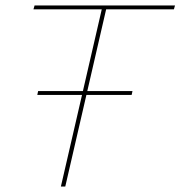

<svg xmlns="http://www.w3.org/2000/svg" viewBox="-20 -680 658 700"><path d="M618 -660 614 -646H367L218 0H202L351 -646H102L106 -660ZM463 -348 460 -334H116L119 -348Z"/></svg>

Font: Work Sans Thin
Style: Italic
Weight: 250
Italic angle: -13°
Designer: Wei Huang
Foundry: Wei Huang
Version: Version 2.012